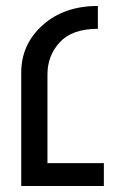

<svg xmlns="http://www.w3.org/2000/svg" viewBox="-20 -620 418 640"><path d="M306.2 -600.1V-523.9Q220.2 -523.9 179.2 -479Q138.2 -434.6 138.2 -372.1V-76.2H326.2V0H50.8V-377.9Q50.8 -472.2 122.1 -536.1Q193.4 -600.1 306.2 -600.1Z"/></svg>

Font: Miedinger*
Style: Book
Weight: 400
Version: Version 001.000